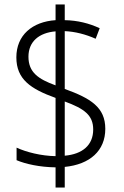

<svg xmlns="http://www.w3.org/2000/svg" viewBox="-20 -779 553 857"><path d="M228 -32V58H269V-34C381 -45 450 -106 450 -204C450 -300 385 -340 269 -382V-640C315 -638 362 -626 407 -606L425 -653C378 -675 326 -688 269 -689V-759H228V-689C124 -682 53 -622 53 -523C53 -425 117 -382 228 -342V-82C164 -83 97 -100 54 -120V-64C94 -47 157 -33 228 -32ZM228 -639V-398C151 -426 107 -456 107 -526C107 -594 155 -633 228 -639ZM269 -84V-326C356 -294 396 -265 396 -201C396 -131 348 -91 269 -84Z"/></svg>

Font: Noto Sans Gujarati SemiCondensed Light
Style: Regular
Weight: 300
Width: 4
Designer: Jelle Bosma - Monotype Design Team, Universal Thirst
Foundry: Monotype Imaging Inc.
Version: Version 2.106